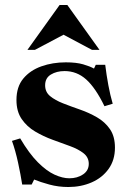

<svg xmlns="http://www.w3.org/2000/svg" viewBox="-20 -740 516 770"><path d="M161 -398Q161 -371 181 -354.5Q201 -338 233 -325.5Q265 -313 301 -300.5Q337 -288 369 -269.5Q401 -251 421 -222Q441 -193 441 -148Q441 -98 415.5 -62.5Q390 -27 347.5 -8.5Q305 10 254 10Q214 10 177.5 0Q141 -10 117 -20L107 0H69Q63 -39 52.5 -87.5Q42 -136 28 -175L61 -185Q97 -124 132 -89Q167 -54 199 -39.5Q231 -25 258 -25Q290 -25 313 -40.5Q336 -56 336 -83Q336 -109 315 -125.5Q294 -142 261 -154Q228 -166 191 -179.5Q154 -193 121 -212.5Q88 -232 67 -262.5Q46 -293 46 -339Q46 -392 73.5 -425Q101 -458 146 -474Q191 -490 244 -490Q286 -490 313.5 -482Q341 -474 357 -465L364 -480H402Q407 -439 414.5 -398.5Q422 -358 432 -324L399 -314Q363 -388 325.5 -421.5Q288 -455 239 -455Q207 -455 184 -441Q161 -427 161 -398ZM90 -540 219 -720H250L379 -540H349L195 -622H275L120 -540Z"/></svg>

Font: Brygada 1918
Style: Regular
Weight: 400
Designer: Mateusz Machalski | Borys Kosmynka | Przemek Hoffer
Foundry: NIEPODLEGLA 2018
Version: Version 3.006